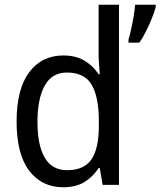

<svg xmlns="http://www.w3.org/2000/svg" viewBox="-20 -780 677 810"><path d="M247 10Q156 10 103 -60Q50 -130 50 -267Q50 -404 103 -475Q156 -546 247 -546Q300 -546 336.5 -524Q373 -502 396 -467H401Q400 -484 398 -506.5Q396 -529 396 -545V-760H482V0H413L401 -71H396Q373 -35 337 -12.5Q301 10 247 10ZM263 -62Q335 -62 366 -108Q397 -154 397 -248V-269Q397 -370 367 -422Q337 -474 262 -474Q199 -474 168.5 -418.5Q138 -363 138 -266Q138 -167 169 -114.5Q200 -62 263 -62ZM637 -751Q632 -731 621 -703.5Q610 -676 596 -648Q582 -620 568 -600H522V-612Q527 -628 533 -655.5Q539 -683 544 -712Q549 -741 550 -760H637Z"/></svg>

Font: Noto Sans Gurmukhi SemiCondensed
Style: Regular
Weight: 400
Width: 4
Designer: Jelle Bosma - Monotype Design Team
Foundry: Monotype Imaging Inc.
Version: Version 2.004; ttfautohint (v1.8.4.7-5d5b)